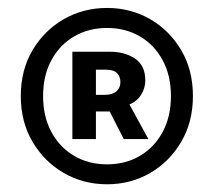

<svg xmlns="http://www.w3.org/2000/svg" viewBox="-20 -831 553 495"><path d="M256 -355.9Q195 -355.9 144.5 -385Q94.1 -414.1 63.8 -465.5Q33.6 -516.9 33.6 -583.3Q33.6 -650.4 63.8 -701.5Q94.1 -752.6 144.5 -781.6Q195 -810.5 256 -810.5Q317 -810.5 367.1 -781.6Q417.2 -752.6 447.3 -701.5Q477.4 -650.4 477.4 -583.3Q477.4 -516.9 447.3 -465.5Q417.2 -414.1 367.1 -385Q317 -355.9 256 -355.9ZM256 -407.3Q303.6 -407.3 340.8 -429.2Q378 -451.2 399.3 -490.7Q420.7 -530.3 420.7 -583.3Q420.7 -636.3 399.3 -675.8Q378 -715.4 340.8 -737.1Q303.6 -758.9 256 -758.9Q208.4 -758.9 171.1 -737.1Q133.8 -715.4 112.5 -675.8Q91.1 -636.3 91.1 -583.3Q91.1 -530.3 112.5 -490.7Q133.8 -451.2 171.1 -429.2Q208.4 -407.3 256 -407.3ZM166.6 -472.5V-697.6H263.8Q301.8 -697.6 328.2 -679.9Q354.6 -662.1 354.6 -623.5Q354.6 -604 343.9 -586.9Q333.3 -569.8 313.7 -561.7L362.5 -472.5H299L262.8 -543.7H227.3V-472.5ZM227.3 -586.5H250.9Q269.9 -586.5 280.1 -595.6Q290.4 -604.7 290.4 -619.1Q290.4 -633.7 281.6 -642.5Q272.9 -651.4 252.6 -651.4H227.3Z"/></svg>

Font: Noto Sans HK Thin
Style: Regular
Weight: 100
Designer: Ryoko NISHIZUKA 西塚涼子 (kana, bopomofo & ideographs); Paul D. Hunt (Latin, Greek & Cyrillic); Sandoll Communications 산돌커뮤니
Foundry: Adobe
Version: Version 2.004-H2;hotconv 1.0.118;makeotfexe 2.5.65603